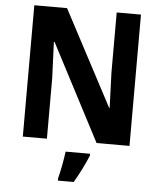

<svg xmlns="http://www.w3.org/2000/svg" viewBox="-61 -766 868 1040"><g transform="rotate(5 373.0 -246.5)"><path d="M663 0V-714H531V-387C533 -326 535 -272 538 -196H535L261 -714H83V0H214V-328C211 -389 209 -449 206 -525H210L484 0ZM454 71V61H321C316 104 303 171 293 208V221H379C409 170 435 117 454 71Z"/></g></svg>

Font: Noto Sans Kannada SemiCondensed
Style: Bold
Weight: 700
Width: 4
Designer: Jelle Bosma - Monotype Design Team
Foundry: Monotype Imaging Inc.
Version: Version 2.005